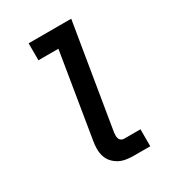

<svg xmlns="http://www.w3.org/2000/svg" viewBox="-178 -838 855 941"><g transform="rotate(-30 250.0 -367.5)"><path d="M300 0Q279 0 257.5 -3.5Q236 -7 218 -17Q200 -27 186.5 -42.5Q173 -58 167 -77.5Q161 -97 161 -119Q161 -141 165 -163L243 -639H130V-735H371L274 -147Q273 -138 273 -129.5Q273 -121 275.5 -113.5Q278 -106 285 -101Q292 -96 301 -96H394V0Z"/></g></svg>

Font: Iosevka SS18
Style: Bold Italic
Weight: 700
Italic angle: -9°
Monospace: yes
Designer: Belleve Invis
Foundry: Belleve Invis
Version: Version 25.1.1; ttfautohint (v1.8.4)